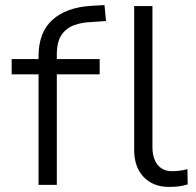

<svg xmlns="http://www.w3.org/2000/svg" viewBox="-20 -729 773 757"><path d="M132 0V-436H26V-496H149L132 -479V-507Q132 -601 186.5 -650.5Q241 -700 340 -706L392 -709L398 -646L338 -642Q304 -641 273 -630Q242 -619 223 -592Q204 -565 204 -513V-487L192 -496H373V-436H204V0ZM647 8Q584 8 546.5 -31Q509 -70 509 -138V-705H581V-148Q581 -119 590.5 -97.5Q600 -76 617 -65Q634 -54 658 -54Q673 -54 688 -56Q703 -58 719 -62L720 -2Q704 3 687 5.5Q670 8 647 8Z"/></svg>

Font: Nunito Sans 6pt Light
Style: Regular
Weight: 300
Version: Version 3.101;gftools[0.9.27]